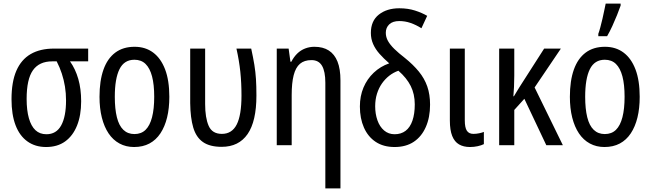

<svg xmlns="http://www.w3.org/2000/svg" viewBox="-20 -807 3626 1067"><path d="M431 -244Q431 -166 408 -109Q385 -52 342 -21Q299 10 236 10Q176 10 132.5 -21Q89 -52 66.5 -111Q44 -170 44 -255Q44 -352 71 -414Q98 -476 150.5 -506.5Q203 -537 280 -537H470V-466H369Q399 -424 415 -368.5Q431 -313 431 -244ZM128 -257Q128 -194 140.5 -150Q153 -106 177 -83.5Q201 -61 238 -61Q293 -61 320 -110Q347 -159 347 -249Q347 -289 341 -326Q335 -363 323.5 -398Q312 -433 295 -466H270Q198 -466 163 -416.5Q128 -367 128 -257Z M921 -269Q921 -205 908.5 -154Q896 -103 871.5 -66Q847 -29 810.5 -9.5Q774 10 725 10Q680 10 644 -9.5Q608 -29 583.5 -65.5Q559 -102 546 -153.5Q533 -205 533 -269Q533 -358 555 -420Q577 -482 620.5 -514.5Q664 -547 728 -547Q788 -547 831 -515Q874 -483 897.5 -421.5Q921 -360 921 -269ZM618 -269Q618 -202 629.5 -155.5Q641 -109 665.5 -85.5Q690 -62 727 -62Q765 -62 789 -85.5Q813 -109 825 -155.5Q837 -202 837 -269Q837 -337 825 -382.5Q813 -428 789 -451.5Q765 -475 727 -475Q670 -475 644 -422.5Q618 -370 618 -269Z M1212 9Q1146 9 1108 -17.5Q1070 -44 1054 -98Q1038 -152 1037 -234V-537H1120V-229Q1120 -153 1139.5 -108Q1159 -63 1213 -63Q1269 -63 1295.5 -115Q1322 -167 1322 -276Q1322 -347 1315.5 -408.5Q1309 -470 1294 -537H1376Q1387 -487 1393.5 -447Q1400 -407 1402.5 -367.5Q1405 -328 1405 -276Q1405 -133 1356 -62Q1307 9 1212 9Z M1727 -547Q1775 -547 1807 -526.5Q1839 -506 1855.5 -465Q1872 -424 1872 -360V240H1788V-347Q1788 -410 1769.5 -441.5Q1751 -473 1711 -473Q1671 -473 1647 -452.5Q1623 -432 1612 -389Q1601 -346 1601 -279V0H1518V-537H1584L1594 -464H1599Q1613 -491 1632 -509.5Q1651 -528 1675.5 -537.5Q1700 -547 1727 -547Z M2199 -761Q2247 -761 2286 -748.5Q2325 -736 2354 -719L2322 -650Q2292 -669 2261.5 -679.5Q2231 -690 2199 -690Q2162 -690 2143 -671.5Q2124 -653 2124 -625Q2124 -601 2136 -579.5Q2148 -558 2171.5 -535Q2195 -512 2230 -485Q2276 -448 2307.5 -409.5Q2339 -371 2354.5 -326.5Q2370 -282 2370 -225Q2370 -155 2346.5 -101.5Q2323 -48 2279.5 -19Q2236 10 2173 10Q2111 10 2068 -18.5Q2025 -47 2002.5 -98Q1980 -149 1980 -215Q1980 -273 2000 -320.5Q2020 -368 2057 -403Q2094 -438 2143 -455Q2112 -482 2089 -508Q2066 -534 2053.5 -562.5Q2041 -591 2041 -624Q2041 -691 2085.5 -726Q2130 -761 2199 -761ZM2194 -414Q2166 -404 2143 -386Q2120 -368 2102.5 -343Q2085 -318 2075 -286Q2065 -254 2065 -216Q2065 -174 2077.5 -138.5Q2090 -103 2114.5 -82Q2139 -61 2173 -61Q2209 -61 2234 -80Q2259 -99 2272 -136.5Q2285 -174 2285 -227Q2285 -284 2262.5 -329Q2240 -374 2194 -414Z M2563 -138Q2563 -98 2574.5 -80.5Q2586 -63 2611 -63Q2627 -63 2643.5 -66.5Q2660 -70 2669 -74V-6Q2655 1 2634.5 5.5Q2614 10 2592 10Q2556 10 2531 -4.5Q2506 -19 2493 -51.5Q2480 -84 2480 -137V-537H2563Z M3097 -537 2951 -321 3108 0H3016L2894 -258L2838 -196V0H2754V-537H2838V-387Q2838 -354 2836.5 -324Q2835 -294 2833 -272H2836Q2844 -285 2852 -298.5Q2860 -312 2867 -323L3004 -537Z M3535 -269Q3535 -205 3522.5 -154Q3510 -103 3485.5 -66Q3461 -29 3424.5 -9.5Q3388 10 3339 10Q3294 10 3258 -9.5Q3222 -29 3197.5 -65.5Q3173 -102 3160 -153.5Q3147 -205 3147 -269Q3147 -358 3169 -420Q3191 -482 3234.5 -514.5Q3278 -547 3342 -547Q3402 -547 3445 -515Q3488 -483 3511.5 -421.5Q3535 -360 3535 -269ZM3232 -269Q3232 -202 3243.5 -155.5Q3255 -109 3279.5 -85.5Q3304 -62 3341 -62Q3379 -62 3403 -85.5Q3427 -109 3439 -155.5Q3451 -202 3451 -269Q3451 -337 3439 -382.5Q3427 -428 3403 -451.5Q3379 -475 3341 -475Q3284 -475 3258 -422.5Q3232 -370 3232 -269ZM3305 -619Q3310 -632 3316 -654.5Q3322 -677 3328 -702.5Q3334 -728 3338.5 -751Q3343 -774 3346 -787H3429V-776Q3421 -753 3409 -723Q3397 -693 3383 -662.5Q3369 -632 3354 -606H3305Z"/></svg>

Font: Noto Sans Display Condensed
Style: Regular
Weight: 400
Width: 3
Designer: Monotype Design Team
Foundry: Monotype Imaging Inc.
Version: Version 2.003